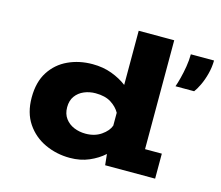

<svg xmlns="http://www.w3.org/2000/svg" viewBox="-106 -889 1196 1039"><g transform="rotate(15 492.0 -369.5)"><path d="M365 11Q290.5 11 226 -18.8Q161.5 -48.5 121.8 -107Q82 -165.5 82 -252Q82 -338.5 119 -396Q156 -453.5 218 -482.2Q280 -511 354.5 -511Q413.5 -511 462.5 -492.8Q511.5 -474.5 548 -446.5V-750H747V-140H841V0H561L554.5 -61.5Q520.5 -30.5 472.5 -9.8Q424.5 11 365 11ZM281 -250.5Q281 -213 299.8 -187.8Q318.5 -162.5 348.5 -150Q378.5 -137.5 413.5 -137.5Q464.5 -137.5 500.8 -162.5Q537 -187.5 548 -218.5V-290.5Q531.5 -320.5 498 -341.8Q464.5 -363 411 -363Q377 -363 347.2 -350.5Q317.5 -338 299.2 -313Q281 -288 281 -250.5ZM818 -511.5Q825 -530.5 833.2 -562.2Q841.5 -594 847.5 -630.5Q853.5 -667 853.5 -700H983.5Q983 -661.5 973.2 -624.2Q963.5 -587 949.2 -557.2Q935 -527.5 922.5 -511.5Z"/></g></svg>

Font: Trispace SemiExpanded ExtraBold
Style: Regular
Weight: 800
Width: 6
Designer: Tyler Finck
Foundry: Etcetera Type Company
Version: Version 1.210; ttfautohint (v1.8.3)